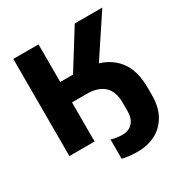

<svg xmlns="http://www.w3.org/2000/svg" viewBox="-201 -860 1154 1207"><g transform="rotate(-30 376.0 -257.0)"><path d="M453 191Q387 191 341 179V39Q380 51 423 51Q469 51 496 21Q523 -9 523 -62V-122Q523 -206 479 -245Q435 -284 357 -284H248V0H65V-705H248V-432H341L511 -705H711L517 -412Q607 -385 656.5 -315Q706 -245 706 -128V-70Q706 13 673.5 71.5Q641 130 584 160.5Q527 191 453 191Z"/></g></svg>

Font: Mulish Black
Style: Regular
Weight: 900
Designer: Vernon Adams
Foundry: Vernon Adams
Version: Version 3.603; ttfautohint (v1.8.3)